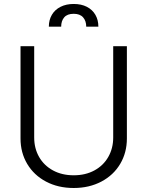

<svg xmlns="http://www.w3.org/2000/svg" viewBox="-20 -941 747 973"><path d="M623 -707V-239.3Q623 -167.5 589.1 -110.4Q555.2 -53.2 493.7 -20.8Q432.1 11.7 353.5 11.7Q274.4 11.7 213.1 -20.8Q151.9 -53.2 117.9 -110.4Q84 -167.5 84 -239.3V-707H153.3V-244.1Q153.3 -189 178.2 -145.5Q203.1 -102.1 248.5 -77.4Q293.9 -52.7 353.5 -52.7Q413.1 -52.7 458.5 -77.4Q503.9 -102.1 528.8 -145.8Q553.7 -189.5 553.7 -244.1V-707ZM353.5 -920.9Q392.1 -920.9 420.2 -906.5Q448.2 -892.1 463.4 -866Q478.5 -839.8 478.5 -805.7H417Q417 -835 401.1 -853Q385.3 -871.1 353.5 -871.1Q320.8 -871.1 305.4 -853Q290 -835 290 -805.7H227.5Q227.5 -839.8 242.9 -866Q258.3 -892.1 286.9 -906.5Q315.4 -920.9 353.5 -920.9Z"/></svg>

Font: Pretendard Std Light
Style: Regular
Weight: 300
Designer: Base glyphs from Inter by Rasmus Andersson; Hangeul glyphs from Noto Sans CJK(Source Han Sans) by Jang Soo-young and Kan
Foundry: Kil Hyung-jin
Version: Version 1.309